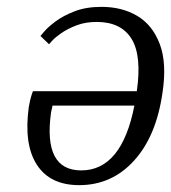

<svg xmlns="http://www.w3.org/2000/svg" viewBox="-20 -530 499 560"><path d="M276 -510Q336 -510 380.5 -483.5Q425 -457 446 -401.5Q467 -346 454 -260Q436 -133 371 -61.5Q306 10 211 10Q126 10 87.5 -49.5Q49 -109 64 -218Q68 -241 72 -252.5Q76 -264 76 -264H379Q394 -368 363.5 -417Q333 -466 262 -466Q229 -466 203 -456Q177 -446 159 -433.5Q141 -421 132 -411Q123 -401 123 -401L98 -425Q98 -425 109 -438Q120 -451 142 -467.5Q164 -484 197.5 -497Q231 -510 276 -510ZM372 -222H133Q133 -222 132 -216Q131 -210 129 -203Q105 -33 217 -33Q335 -33 372 -222Z"/></svg>

Font: Arsenal SC
Style: Italic
Weight: 400
Italic angle: -9.10001°
Designer: Andrij Shevchenko
Foundry: Stairsfor
Version: Version 2.001; ttfautohint (v1.8.4.7-5d5b)